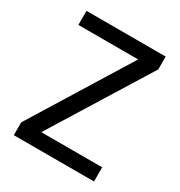

<svg xmlns="http://www.w3.org/2000/svg" viewBox="-165 -813 872 929"><g transform="rotate(30 270.5 -348.5)"><path d="M494.1 -79.1V0H45.9V-71.8L383.8 -618.2H49.8V-696.8H492.2V-625L153.8 -79.1Z"/></g></svg>

Font: PoppinsZ
Style: Regular
Weight: 400
Designer: Ninad Kale (Devanagari), Jonny Pinhorn (Latin)
Foundry: Indian Type Foundry
Version: Version 3.002;FEAKit 1.0